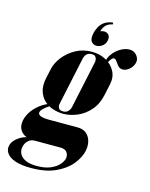

<svg xmlns="http://www.w3.org/2000/svg" viewBox="-212 -755 781 1003"><g transform="rotate(15 178.5 -253.5)"><path d="M10 -306 21 -356Q28 -390 53.5 -423Q79 -456 118 -478Q157 -500 206 -500Q249 -500 282.5 -481.5Q316 -463 332.5 -432Q349 -401 341 -362L328 -301Q317 -248 287 -214Q257 -180 218.5 -164Q180 -148 144 -148Q117 -148 89.5 -156.5Q62 -165 41 -184Q20 -203 10.5 -233Q1 -263 10 -306ZM168 -453 113 -195Q111 -188 112 -181.5Q113 -175 116 -170Q119 -165 125 -162.5Q131 -160 140 -160Q147 -160 153.5 -162Q160 -164 165 -168.5Q170 -173 174 -179.5Q178 -186 180 -195L235 -453Q236 -462 234 -470Q232 -478 226 -483Q220 -488 208 -488Q196 -488 187.5 -483Q179 -478 174.5 -470Q170 -462 168 -453ZM37 26Q-6 26 -27.5 9Q-49 -8 -51.5 -34Q-54 -60 -40.5 -89Q-27 -118 0.5 -143Q28 -168 67 -182L75 -174Q50 -159 36 -145.5Q22 -132 21.5 -121.5Q21 -111 35.5 -105Q50 -99 82 -99H236Q265 -99 283 -84Q301 -69 307.5 -44.5Q314 -20 308 9Q300 46 270 83Q240 120 186.5 144.5Q133 169 55 169Q-1 169 -33.5 157Q-66 145 -78.5 125.5Q-91 106 -86 86Q-80 58 -47 36Q-14 14 39 14L37 26Q16 26 1.5 40Q-13 54 -17 74Q-21 91 -13.5 109Q-6 127 17 139Q40 151 82 151Q124 151 153 139Q182 127 198.5 109Q215 91 219 73Q222 54 211.5 40Q201 26 177 26ZM312 -429 298 -419Q290 -437 286.5 -460Q283 -483 305 -512Q321 -534 345.5 -548Q370 -562 393 -562Q405 -562 415 -557.5Q425 -553 433 -543Q448 -524 442.5 -503Q437 -482 419.5 -467Q402 -452 384 -452Q375 -452 368 -455.5Q361 -459 355 -467Q349 -474 343 -483.5Q337 -493 329 -496Q321 -499 311 -486Q296 -469 302 -455Q308 -441 312 -429ZM219.8 -614.8Q244.4 -624.4 259.7 -613.3Q275 -602.2 270.2 -578.2Q266 -557.8 250.7 -547Q235.4 -536.2 219.8 -536.2Q203 -536.2 191.9 -549.7Q180.8 -563.2 188 -596.2Q191 -610.6 199.4 -628Q207.8 -645.4 225.5 -658.9Q243.2 -672.4 273.8 -676L273.2 -665.8Q248.6 -661.6 236 -646.6Q223.4 -631.6 219.8 -614.8Z"/></g></svg>

Font: Emberly Black
Style: Italic
Weight: 900
Italic angle: -12°
Designer: Rajesh Rajput
Foundry: Rajesh Rajput
Version: Version 1.000